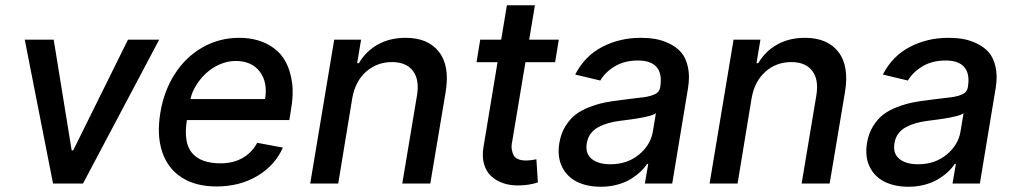

<svg xmlns="http://www.w3.org/2000/svg" viewBox="-20 -696 3851 728"><path d="M583.5 -545.5 294.7 0H181.1L73.9 -545.5H183.6L251.8 -125.7H257.5L465.2 -545.5Z M800.8 11Q721.2 11 668.1 -23.6Q615.1 -58.2 594.5 -121.6Q573.9 -185 588.1 -269.2Q601.9 -352.3 643.6 -416.7Q685.4 -481.2 748.8 -516.9Q812.1 -552.6 887.1 -552.6Q925.4 -552.6 958.3 -543Q991.1 -533.4 1019.2 -512.8Q1047.2 -492.2 1064.1 -460Q1081 -427.9 1087.4 -382.6Q1093.8 -337.4 1083.1 -278.4L1077.1 -240.8H688.6Q675.1 -154.8 708.3 -115.8Q741.5 -76.7 816.4 -76.7Q863.3 -76.7 898.8 -96.4Q934.3 -116.1 955.3 -154.5L1052.6 -136.4Q1022.7 -68.9 956 -28.9Q889.2 11 800.8 11ZM702.1 -320.3H985.1Q995.7 -383.5 965.2 -424.2Q934.7 -464.8 873.2 -464.8Q843 -464.8 813.9 -452.2Q784.8 -439.6 762.4 -419.2Q740.1 -398.8 723.9 -372.9Q707.7 -346.9 702.1 -320.3Z M1315.7 -323.9 1262.4 0H1156.2L1247.2 -545.5H1349.1L1334.2 -456.7H1340.9Q1367.5 -501.8 1412.8 -527.2Q1458.1 -552.6 1518.1 -552.6Q1603 -552.6 1644.5 -499.3Q1686.1 -446 1669.7 -346.9L1611.5 0H1505.3L1561.1 -334.2Q1571 -393.5 1545.8 -427Q1520.6 -460.6 1466.3 -460.6Q1409.4 -460.6 1368.3 -424.4Q1327.1 -388.1 1315.7 -323.9Z M2098.7 -545.5 2084.9 -460.2H1972.3L1922.2 -160.2Q1918.3 -142 1920.6 -129.1Q1922.9 -116.1 1927 -108Q1931.1 -99.8 1939.5 -95.2Q1947.8 -90.6 1956.3 -89Q1964.8 -87.4 1976.2 -87.4Q1989.7 -87.4 2013.8 -92L2019.5 -4.3Q1985.8 6.7 1947.4 7.1Q1915.5 7.8 1888.7 -1.2Q1861.9 -10.3 1842.7 -27.9Q1823.5 -45.5 1815.3 -73.9Q1807.2 -102.3 1813.2 -138.1L1866.5 -460.2H1786.9L1800.8 -545.5H1880.3L1902 -676.1H2008.2L1986.5 -545.5Z M2258.2 12.1Q2205.6 12.1 2167.4 -6.9Q2129.3 -25.9 2110.8 -64.1Q2092.3 -102.3 2100.9 -154.1Q2106.9 -190 2123.8 -217.3Q2140.6 -244.7 2162.3 -261.4Q2183.9 -278.1 2215 -290Q2246.1 -301.8 2273.8 -307.4Q2301.5 -312.9 2337.4 -317.1Q2420.1 -327.1 2429 -328.5Q2466.6 -335.2 2477.3 -350.1Q2481.9 -356.9 2483.7 -366.5V-369Q2491.1 -415.8 2470 -441.2Q2448.9 -466.6 2398.4 -466.6Q2348.7 -466.6 2311.8 -444.8Q2274.9 -422.9 2256 -390.6L2160.9 -413.4Q2197.4 -484 2263.7 -518.3Q2329.9 -552.6 2409.4 -552.6Q2438.2 -552.6 2464.1 -548.3Q2490.1 -544 2517.2 -531.1Q2544.4 -518.1 2562.3 -497.9Q2580.3 -477.6 2588.2 -442.6Q2596.2 -407.7 2588.8 -362.2L2528.8 0H2425.1L2437.9 -74.6H2433.6Q2422.9 -58.2 2407.1 -43.7Q2391.3 -29.1 2369.9 -16.2Q2348.4 -3.2 2319.4 4.4Q2290.5 12.1 2258.2 12.1ZM2294.4 -73.2Q2358.3 -73.2 2402.5 -109.6Q2446.7 -146 2455.3 -196.7L2467 -267Q2463.4 -263.8 2456.3 -261Q2449.2 -258.2 2437.9 -255.3Q2426.5 -252.5 2417.6 -250.7Q2408.7 -248.9 2393.3 -246.4Q2377.8 -244 2370.9 -243.1Q2364 -242.2 2348.4 -240.1Q2332.7 -237.9 2331.3 -237.9Q2306.1 -234.7 2286.2 -229Q2266.3 -223.4 2248.4 -213.8Q2230.5 -204.2 2219.3 -188.7Q2208.1 -173.3 2204.9 -152.7Q2198.5 -114.3 2223.2 -93.8Q2247.9 -73.2 2294.4 -73.2Z M2829.9 -323.9 2776.6 0H2670.5L2761.4 -545.5H2863.3L2848.4 -456.7H2855.1Q2881.7 -501.8 2927 -527.2Q2972.3 -552.6 3032.3 -552.6Q3117.2 -552.6 3158.7 -499.3Q3200.3 -446 3183.9 -346.9L3125.7 0H3019.5L3075.3 -334.2Q3085.2 -393.5 3060 -427Q3034.8 -460.6 2980.5 -460.6Q2923.7 -460.6 2882.5 -424.4Q2841.3 -388.1 2829.9 -323.9Z M3424.7 12.1Q3372.2 12.1 3334 -6.9Q3295.8 -25.9 3277.3 -64.1Q3258.9 -102.3 3267.4 -154.1Q3273.4 -190 3290.3 -217.3Q3307.2 -244.7 3328.8 -261.4Q3350.5 -278.1 3381.6 -290Q3412.6 -301.8 3440.3 -307.4Q3468 -312.9 3503.9 -317.1Q3586.6 -327.1 3595.5 -328.5Q3633.2 -335.2 3643.8 -350.1Q3648.4 -356.9 3650.2 -366.5V-369Q3657.7 -415.8 3636.5 -441.2Q3615.4 -466.6 3565 -466.6Q3515.3 -466.6 3478.3 -444.8Q3441.4 -422.9 3422.6 -390.6L3327.4 -413.4Q3364 -484 3430.2 -518.3Q3496.4 -552.6 3576 -552.6Q3604.8 -552.6 3630.7 -548.3Q3656.6 -544 3683.8 -531.1Q3710.9 -518.1 3728.9 -497.9Q3746.8 -477.6 3754.8 -442.6Q3762.8 -407.7 3755.3 -362.2L3695.3 0H3591.6L3604.4 -74.6H3600.1Q3589.5 -58.2 3573.7 -43.7Q3557.9 -29.1 3536.4 -16.2Q3514.9 -3.2 3486 4.4Q3457 12.1 3424.7 12.1ZM3460.9 -73.2Q3524.9 -73.2 3569.1 -109.6Q3613.3 -146 3621.8 -196.7L3633.5 -267Q3630 -263.8 3622.9 -261Q3615.8 -258.2 3604.4 -255.3Q3593 -252.5 3584.2 -250.7Q3575.3 -248.9 3559.8 -246.4Q3544.4 -244 3537.5 -243.1Q3530.5 -242.2 3514.9 -240.1Q3499.3 -237.9 3497.9 -237.9Q3472.7 -234.7 3452.8 -229Q3432.9 -223.4 3415 -213.8Q3397 -204.2 3385.8 -188.7Q3374.6 -173.3 3371.4 -152.7Q3365.1 -114.3 3389.7 -93.8Q3414.4 -73.2 3460.9 -73.2Z"/></svg>

Font: Karasuma Gothic
Style: Medium Italic
Weight: 500
Italic angle: 9.39998°
Designer: Rasmus Andersson / Ryoko Nishizuka
Foundry: Genbu
Version: Version 1.00